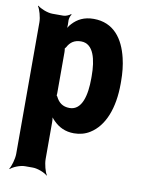

<svg xmlns="http://www.w3.org/2000/svg" viewBox="-87 -615 683 906"><g transform="rotate(10 254.0 -162.5)"><path d="M175 -500V-503C173 -514 178 -533 184 -539L182 -542C176 -536 159 -528 147 -528H94C71 -528 36 -542 23 -554L21 -552C30 -539 41 -502 41 -478V153C41 177 30 214 21 227L23 229C35 217 69 203 92 203H130C153 203 188 217 200 229L201 227C192 214 182 177 182 153V-24C182 -37 180 -54 175 -62L172 -60C175 -52 186 -38 195 -30C219 -6 250 10 292 10C320 10 346 3 368 -11C434 -52 469 -141 469 -259V-270C469 -310 465 -347 457 -380C436 -469 387 -538 291 -538C245 -538 214 -521 190 -495C181 -486 171 -470 168 -461L171 -460C175 -469 176 -487 175 -500ZM251 -104C218 -104 198 -120 185 -147C184 -149 179 -155 178 -154L181 -151C182 -152 182 -165 182 -168V-360C182 -363 181 -377 180 -378L178 -375C179 -374 184 -382 186 -384C199 -409 219 -423 251 -423C311 -423 328 -349 328 -270V-259C328 -180 311 -104 251 -104Z"/></g></svg>

Font: Asimov
Style: EdgeExtreme
Weight: 500
Designer: Google
Version: Version 2.000980: 2014